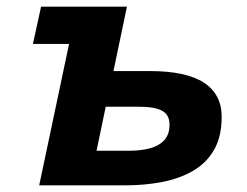

<svg xmlns="http://www.w3.org/2000/svg" viewBox="-20 -556 741 576"><path d="M78.8 -424.2 103.2 -536H284L259.6 -424.2ZM97.6 0 210.8 -536H360.8L320.4 -342.8H429.2Q538.6 -342.8 591.8 -308Q645 -273.2 645 -205.6Q645 -146 622.2 -106.4Q599.4 -66.8 559.1 -43.5Q518.8 -20.2 466.8 -10.1Q414.8 0 356.4 0ZM269.6 -103.8H367.6Q401.2 -103.8 428.5 -110.7Q455.8 -117.6 472.2 -134.8Q488.6 -152 488.6 -182.4Q488.6 -200.2 480.1 -212Q471.6 -223.8 451.5 -229.8Q431.4 -235.8 395.2 -235.8H297.2Z"/></svg>

Font: Geist
Style: Italic
Weight: 400
Italic angle: -12°
Designer: Basement.studio, Andrés Briganti, Mateo Zaragoza
Foundry: Basement.studio, Vercel, Andrés Briganti, Guido Ferreyra, Mateo Zaragoza
Version: Version 1.500